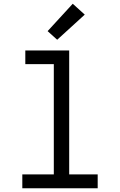

<svg xmlns="http://www.w3.org/2000/svg" viewBox="-20 -1004 640 1024"><path d="M99 0V-74H267V-662H115V-735H349V-74H501V0ZM285 -792 234 -838 368 -984 432 -926Z"/></svg>

Font: Zed Mono Extended
Style: Regular
Weight: 400
Width: 7
Monospace: yes
Designer: Belleve Invis
Foundry: Belleve Invis
Version: Version 1.0.0; ttfautohint (v1.8.4)